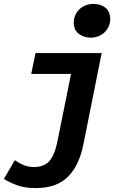

<svg xmlns="http://www.w3.org/2000/svg" viewBox="-44 -768 664 984"><path d="M138 196Q83 196 42.5 181Q2 166 -24 149L32 53Q53 68 77 78Q101 88 130 88Q181 88 208 58.5Q235 29 249 -37L320 -389H116L138 -496H477L383 -26Q361 82 303 139Q245 196 138 196ZM420 -575Q386 -575 360 -594.5Q334 -614 334 -653Q334 -672 341.5 -689.5Q349 -707 362.5 -720Q376 -733 394.5 -740.5Q413 -748 434 -748Q472 -748 496.5 -728Q521 -708 521 -670Q521 -650 513 -632.5Q505 -615 491.5 -602Q478 -589 459.5 -582Q441 -575 420 -575Z"/></svg>

Font: Source Code Pro
Style: Bold Italic
Weight: 700
Italic angle: -11°
Monospace: yes
Designer: Paul D. Hunt, Teo Tuominen
Foundry: Adobe Systems Incorporated
Version: Version 1.050;PS 1.000;hotconv 16.6.51;makeotf.lib2.5.65220